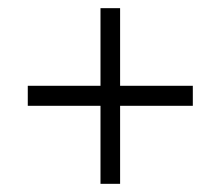

<svg xmlns="http://www.w3.org/2000/svg" viewBox="-20 -557 540 470"><path d="M226 -298V-107H274V-298H452V-347H274V-537H226V-347H48V-298Z"/></svg>

Font: Noto Sans Devanagari SemiCondensed Light
Style: Regular
Weight: 300
Width: 4
Designer: Jelle Bosma - Monotype Design Team
Foundry: Monotype Imaging Inc.
Version: Version 2.004